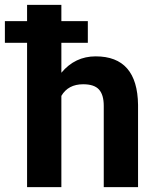

<svg xmlns="http://www.w3.org/2000/svg" viewBox="-46 -770 640 790"><path d="M315.4 -593.8H206.5V-470.7Q262.7 -538.1 347.7 -538.1Q519.5 -538.1 522 -338.4V0H380.9V-334.5Q380.9 -379.9 361.3 -401.6Q341.8 -423.3 296.4 -423.3Q234.4 -423.3 206.5 -375.5V0H65.4V-593.8H-25.9V-683.1H65.4V-750H206.5V-683.1H315.4Z"/></svg>

Font: Roboto
Style: Bold
Weight: 700
Designer: Google
Version: Version 2.134; 2016; ttfautohint (v1.6)